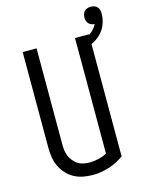

<svg xmlns="http://www.w3.org/2000/svg" viewBox="-130 -955 792 1042"><g transform="rotate(-15 266.0 -434.5)"><path d="M260 8Q233 8 206.5 3Q180 -2 156.5 -14.5Q133 -27 114.5 -47Q96 -67 84.5 -91Q73 -115 68.5 -141.5Q64 -168 64 -195V-735H142V-195Q142 -178 144 -161.5Q146 -145 152.5 -129.5Q159 -114 170 -100.5Q181 -87 195 -78Q209 -69 226 -65.5Q243 -62 260 -62Q285 -62 310.5 -68Q336 -74 358 -86V-735H436V-49Q398 -22 352.5 -7Q307 8 260 8ZM397 -665 383 -711Q398 -715 412.5 -720.5Q427 -726 440 -734.5Q453 -743 463.5 -755Q474 -767 481 -781Q472 -781 463 -784.5Q454 -788 447.5 -795Q441 -802 438.5 -811Q436 -820 436 -829Q436 -839 439 -848Q442 -857 448.5 -864Q455 -871 464.5 -874Q474 -877 484 -877Q494 -877 503.5 -874Q513 -871 520 -863.5Q527 -856 529.5 -846.5Q532 -837 532 -827Q532 -798 522.5 -770.5Q513 -743 494 -722Q475 -701 449.5 -687Q424 -673 397 -665Z"/></g></svg>

Font: Moesevka
Style: Regular
Weight: 400
Monospace: yes
Designer: Belleve Invis
Foundry: Belleve Invis
Version: Version 32.5.0; ttfautohint (v1.8.4)